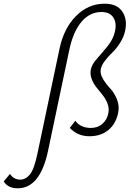

<svg xmlns="http://www.w3.org/2000/svg" viewBox="-196 -731 720 1040"><path d="M-100 289Q-152 289 -176 252L-142 211Q-122 242 -86 242Q-57 242 -34 214Q-11 186 7 100L126 -465Q149 -577 215.5 -644Q282 -711 371 -711Q437 -711 466 -669Q495 -627 482 -565Q475 -531 454.5 -499Q434 -467 413 -447Q392 -427 373 -402.5Q354 -378 350 -357Q345 -332 361.5 -304Q378 -276 400 -253Q422 -230 437 -194Q452 -158 444 -120Q432 -61 391.5 -27Q351 7 288 7Q225 7 182 -38L212 -77Q240 -38 296 -38Q334 -38 359.5 -61Q385 -84 391 -119Q396 -144 386.5 -169.5Q377 -195 360.5 -215.5Q344 -236 327 -257Q310 -278 300.5 -303.5Q291 -329 296 -354Q301 -382 329.5 -413.5Q358 -445 388 -482.5Q418 -520 427 -562Q437 -609 417 -637.5Q397 -666 354 -666Q290 -666 245 -612.5Q200 -559 179 -459L64 87Q21 289 -100 289Z"/></svg>

Font: EauTest Semilight
Style: Italic
Weight: 300
Italic angle: -12°
Designer: Christian Thalmann (Catharsis Fonts)
Version: Version 0.001;PS 000.001;hotconv 1.0.88;makeotf.lib2.5.64775